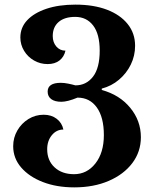

<svg xmlns="http://www.w3.org/2000/svg" viewBox="-20 -800 677 830"><path d="M429 -216Q429 -293 398.5 -335.5Q368 -378 315 -378Q272 -360 245 -360Q217 -360 201.5 -371.5Q186 -383 186 -404Q186 -442 243 -442Q257 -442 274.5 -438.5Q292 -435 306 -431Q353 -431 382 -468.5Q411 -506 411 -581Q411 -653 382.5 -690Q354 -727 305 -727Q259 -727 233.5 -705Q208 -683 208 -644Q208 -617 223.5 -599Q239 -581 263 -581Q257 -554 237 -538.5Q217 -523 186 -523Q154 -523 127 -538.5Q100 -554 84 -580.5Q68 -607 68 -638Q68 -681 97.5 -712.5Q127 -744 180.5 -762Q234 -780 306 -780Q385 -780 442.5 -758Q500 -736 532 -696Q564 -656 564 -602Q564 -559 545.5 -521Q527 -483 494.5 -455.5Q462 -428 420 -417V-411Q497 -390 543 -334Q589 -278 589 -207Q589 -144 552 -95Q515 -46 450 -18Q385 10 301 10Q225 10 165.5 -13Q106 -36 71.5 -76Q37 -116 37 -168Q37 -205 55 -236Q73 -267 103 -285.5Q133 -304 169 -304Q202 -304 225 -286.5Q248 -269 254 -240Q224 -240 204 -215.5Q184 -191 184 -155Q184 -106 216 -76.5Q248 -47 300 -47Q356 -47 392.5 -93.5Q429 -140 429 -216Z"/></svg>

Font: Libre Baskerville
Style: Bold
Weight: 700
Designer: Pablo Impallari, Rodrigo Fuenzalida
Foundry: Pablo Impallari, Rodrigo Fuenzalida
Version: Version 1.051; ttfautohint (v1.8.4.7-5d5b)